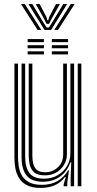

<svg xmlns="http://www.w3.org/2000/svg" viewBox="-20 -911 472 939"><path d="M179.5 8Q135.8 8 109.9 -6.2Q84 -20.5 71.2 -43.2Q58.5 -66 54.5 -91.6Q50.5 -117.2 50.5 -140V-600H68V-142.8Q68 -121.2 71.6 -97.5Q75.2 -73.8 86.9 -53.2Q98.5 -32.8 121.8 -19.9Q145 -7 184.5 -7Q230 -7 262.1 -26Q294.2 -45 313 -77.5H317.2L309.2 -20.8V0H291.5V-9L301.5 -45.5H297.8Q276.5 -17 246.6 -4.5Q216.8 8 179.5 8ZM360.2 0V-600H377.8V0ZM198.5 -53.5Q162.5 -53.5 146 -69.2Q129.5 -85 125 -107Q120.5 -129 120.5 -148V-600H138.2V-148.8Q138.2 -129.2 142.5 -110.8Q146.8 -92.2 160.1 -80.4Q173.5 -68.5 201 -68.5Q238 -68.5 263.5 -93.4Q289 -118.2 289 -156.5V-600H307.2V-157.8Q307.2 -115.2 277.1 -84.4Q247 -53.5 198.5 -53.5ZM189.2 -22.2Q134.5 -22.5 110 -52.6Q85.5 -82.8 85.5 -143.5V-600H103V-145.2Q103 -92.8 123.8 -65Q144.5 -37.2 194.8 -37.2Q234.2 -37.2 263.4 -54.8Q292.5 -72.2 308.4 -100.1Q324.2 -128 324.2 -159V-600H342.5V0H325.5V-47.8L328.5 -116.8H324.2Q308 -71.5 272.8 -46.8Q237.5 -22 189.2 -22.2ZM233.5 -705V-720H312.8V-705ZM115.2 -705V-720H194.8V-705ZM115.2 -675V-690H194.8V-675ZM233.5 -675V-690H312.8V-675ZM115.2 -645V-660H194.8V-645ZM233.5 -645V-660H312.8V-645ZM82.8 -891H101.5L182 -764.5H164ZM119.2 -891H138.2L191.2 -802.8L208.2 -776.5H219.5L236.2 -802.8L289.2 -891H308.2L229.8 -764.5H197.8ZM155 -891H174.2L207.8 -826L211.2 -812H216.5L219.8 -826L253.8 -891H272.8L230.8 -816.2L220.2 -794.5H207.5L197 -816.2ZM326 -891H344.8L263.5 -764.5H245.5Z"/></svg>

Font: Big Shoulders Inline Text Medium
Style: Regular
Weight: 500
Designer: Patric King
Foundry: XO Type Co
Version: Version 1.000